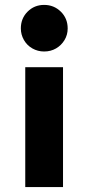

<svg xmlns="http://www.w3.org/2000/svg" viewBox="-20 -563 360 783"><path d="M83 200V-289H237V200ZM160 -353Q134 -353 112 -365.5Q90 -378 77.5 -400Q65 -422 65 -447Q65 -488 92.5 -515.5Q120 -543 160 -543Q200 -543 228 -515.5Q256 -488 256 -447Q256 -421 243 -399.5Q230 -378 208.5 -365.5Q187 -353 160 -353Z"/></svg>

Font: Golos Text
Style: Bold
Weight: 700
Designer: A.Korolkova, Vitaly Kuzmin
Foundry: ParaType Ltd
Version: Version 2.004